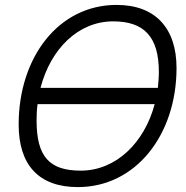

<svg xmlns="http://www.w3.org/2000/svg" viewBox="-20 -746 757 782"><path d="M297 16C534 16 699 -198 699 -469C699 -632 612 -726 455 -726C218 -726 56 -512 56 -239C56 -73 139 16 297 16ZM441 -659C566 -659 627 -597 627 -453C627 -431 625 -409 623 -388H145C186 -546 298 -659 441 -659ZM309 -51C181 -51 129 -108 129 -255C129 -278 130 -300 133 -322H610C568 -164 452 -51 309 -51Z"/></svg>

Font: Geist Light
Style: Italic
Weight: 300
Italic angle: -12°
Designer: Basement.studio, Andrés Briganti, Mateo Zaragoza
Foundry: Basement.studio, Vercel, Andrés Briganti, Guido Ferreyra, Mateo Zaragoza
Version: Version 1.500